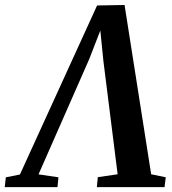

<svg xmlns="http://www.w3.org/2000/svg" viewBox="-68 -770 709 790"><path d="M444.5 -749.5 554 -53 614 -40.5 609 0H330.5L334.5 -41L416 -53L357.5 -518.5L340 -692L363.5 -692.5L299 -526.5L90.5 -52.5L172.5 -40.5L168.5 0H-48.5L-44 -40.5L14 -52L331.5 -747.5Z"/></svg>

Font: Merriweather 48pt SemiBold
Style: Italic
Weight: 600
Italic angle: -7.8°
Designer: Eben Sorkin
Foundry: Eben Sorkin
Version: Version 2.101